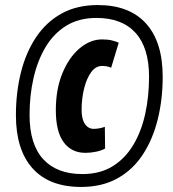

<svg xmlns="http://www.w3.org/2000/svg" viewBox="-20 -730 684 760"><path d="M301 10Q175 10 109 -63.5Q43 -137 43 -274Q43 -363 62.5 -442Q82 -521 122 -581.5Q162 -642 223 -676Q284 -710 367 -710Q492 -710 558 -637Q624 -564 624 -426Q624 -337 604.5 -258Q585 -179 545.5 -118.5Q506 -58 445 -24Q384 10 301 10ZM306 -41Q376 -41 426 -72Q476 -103 508 -157Q540 -211 555 -280Q570 -349 570 -426Q570 -541 516.5 -600Q463 -659 362 -659Q292 -659 242 -628Q192 -597 160 -543Q128 -489 112.5 -420Q97 -351 97 -275Q97 -159 151 -100Q205 -41 306 -41ZM318 -125Q263 -125 232 -167Q201 -209 201 -294Q201 -377 227 -440Q253 -503 295 -538.5Q337 -574 384 -574Q407 -574 423 -570Q439 -566 450 -561L420 -462Q404 -469 384 -469Q359 -469 341 -444.5Q323 -420 313 -380Q303 -340 303 -295Q303 -259 316 -239.5Q329 -220 351 -220Q373 -220 395 -228L396 -142Q382 -134 360.5 -129.5Q339 -125 318 -125Z"/></svg>

Font: Georama Condensed ExtraBold
Style: Italic
Weight: 800
Width: 3
Italic angle: -9°
Designer: Jean-Baptiste Levee
Foundry: Production Type
Version: Version 1.000